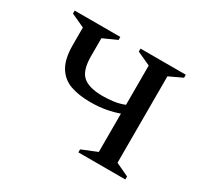

<svg xmlns="http://www.w3.org/2000/svg" viewBox="-121 -724 939 889"><g transform="rotate(30 349.0 -280.0)"><path d="M387 0V-16L468 -49V-254Q438 -243 400.5 -236Q363 -229 317 -229Q256 -229 211 -245Q166 -261 141 -302.5Q116 -344 116 -418V-511L44 -544V-560H288V-544L215 -511V-415Q215 -339 247.5 -310.5Q280 -282 354 -282Q382 -282 411.5 -286Q441 -290 468 -301V-511L396 -544V-560H638V-544L568 -511V-49L638 -16V0Z"/></g></svg>

Font: Spectral SC Medium
Style: Regular
Weight: 500
Designer: Jean-Baptiste Levee
Foundry: Production Type
Version: Version 2.001